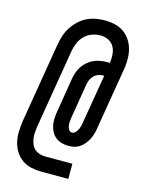

<svg xmlns="http://www.w3.org/2000/svg" viewBox="-123 -830 747 980"><g transform="rotate(15 250.0 -340.0)"><path d="M193 75Q166 75 139 69Q112 63 90.5 47.5Q69 32 55 9.5Q41 -13 35 -39.5Q29 -66 30 -94Q31 -122 35 -150L105 -571Q109 -595 116.5 -619Q124 -643 137.5 -664.5Q151 -686 170 -704.5Q189 -723 212 -734.5Q235 -746 259.5 -750.5Q284 -755 308 -755Q334 -755 359 -749.5Q384 -744 404.5 -730.5Q425 -717 439.5 -697Q454 -677 461.5 -653Q469 -629 470 -603.5Q471 -578 468 -552L412 -215Q410 -199 405.5 -184Q401 -169 394 -154.5Q387 -140 376.5 -127Q366 -114 352.5 -104.5Q339 -95 323.5 -91.5Q308 -88 292 -88Q274 -88 256 -93Q238 -98 224.5 -109Q211 -120 202.5 -135.5Q194 -151 190.5 -168.5Q187 -186 188 -205Q189 -224 192 -242L222 -425Q225 -442 231 -459Q237 -476 247 -491Q257 -506 271.5 -518.5Q286 -531 303 -538.5Q320 -546 337.5 -549Q355 -552 372 -552H388Q391 -574 389.5 -596.5Q388 -619 377.5 -637.5Q367 -656 347.5 -665.5Q328 -675 306 -675Q283 -675 261 -667Q239 -659 222 -642Q205 -625 196 -603.5Q187 -582 183 -560L113 -138Q111 -123 110 -107Q109 -91 111.5 -76Q114 -61 120 -47Q126 -33 137 -23.5Q148 -14 163 -9.5Q178 -5 193 -5H336V75ZM293 -158Q303 -158 311 -167Q319 -176 323.5 -186Q328 -196 330.5 -206Q333 -216 334 -226L377 -481H372Q359 -481 346 -476.5Q333 -472 323 -462Q313 -452 307.5 -439Q302 -426 300 -413L270 -231Q268 -220 267.5 -209Q267 -198 268.5 -187.5Q270 -177 276 -167.5Q282 -158 293 -158Z"/></g></svg>

Font: Iosevka Slab Medium
Style: Italic
Weight: 500
Italic angle: -9°
Monospace: yes
Designer: Belleve Invis
Foundry: Belleve Invis
Version: Version 11.1.0; ttfautohint (v1.8.3)